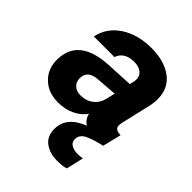

<svg xmlns="http://www.w3.org/2000/svg" viewBox="-206 -623 954 954"><g transform="rotate(45 270.5 -146.0)"><path d="M456 -141Q454 -129 454 -124Q454 -95 495 -95L471 2L472 3Q406 18 377 34Q348 50 348 80Q348 101 365.5 111.5Q383 122 409 122Q432 122 444 119L423 210Q405 218 360 218Q310 218 275 192.5Q240 167 240 115Q240 30 343 -10Q315 -28 309 -59Q285 -26 246.5 -8Q208 10 159 10Q91 10 48.5 -31Q6 -72 6 -136Q6 -290 208 -300L348 -307L352 -324Q355 -336 355 -345Q355 -372 336 -386.5Q317 -401 284 -401Q250 -401 228 -386.5Q206 -372 199 -348H54Q69 -422 135 -466Q201 -510 298 -510Q388 -510 443.5 -469Q499 -428 499 -351Q499 -324 492 -296ZM318 -177 328 -220 222 -212Q151 -208 151 -152Q151 -126 168 -110Q185 -94 214 -94Q254 -94 282 -116.5Q310 -139 318 -177Z"/></g></svg>

Font: CBA Beacon Sans Extra Bold
Style: Italic
Weight: 800
Italic angle: -13°
Designer: Wei Huang
Foundry: Wei Huang
Version: Version 1.002